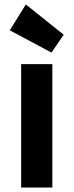

<svg xmlns="http://www.w3.org/2000/svg" viewBox="-20 -842 330 862"><path d="M24 -706 96 -822 266 -686 211 -606ZM215 -554V0H75V-554Z"/></svg>

Font: Fz Poppins SemBd
Style: Regular
Weight: 600
Designer: Ninad Kale (Devanagari), Jonny Pinhorn (Latin)
Foundry: Indian Type Foundry
Version: Vit hóa bi Vntype.Com & FontZin.Com